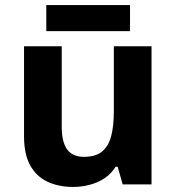

<svg xmlns="http://www.w3.org/2000/svg" viewBox="-20 -729 697 759"><path d="M579 -546V0H465L445 -70H437Q420 -42 393.5 -24.5Q367 -7 335 1.5Q303 10 269 10Q211 10 167 -11Q123 -32 99 -76Q75 -120 75 -190V-546H224V-227Q224 -169 245 -139Q266 -109 312 -109Q358 -109 383.5 -130Q409 -151 419.5 -191Q430 -231 430 -289V-546ZM494 -709V-606H163V-709Z"/></svg>

Font: Noto Sans Armenian
Style: Bold
Weight: 700
Version: Version 2.007